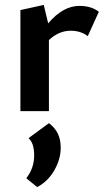

<svg xmlns="http://www.w3.org/2000/svg" viewBox="-20 -452 423 781"><path d="M303 -428Q352 -428 382 -404L337 -305Q308 -327 268 -327Q219 -327 179 -289V0H63V-411L158 -432L176 -357Q236 -428 303 -428ZM179 49Q227 84 227 148Q227 196 200.5 241.5Q174 287 131 309L87 273Q119 232 119 180Q119 130 96 110Z"/></svg>

Font: EauTest
Style: Bold
Weight: 700
Designer: Christian Thalmann (Catharsis Fonts)
Version: Version 0.001;PS 000.001;hotconv 1.0.88;makeotf.lib2.5.64775